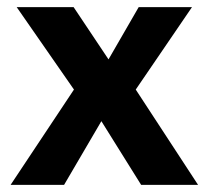

<svg xmlns="http://www.w3.org/2000/svg" viewBox="-20 -520 587 540"><path d="M537.1 0H377L265.1 -179.2L160.2 0H9.8L188 -268.1L26.9 -500H187L285.2 -353L370.1 -500H520L361.8 -268.1Z"/></svg>

Font: Perun
Style: Bold
Weight: 700
Foundry: Copyright (c) Stefan Peev, Context Ltd, 2016
Version: Version 1.0000